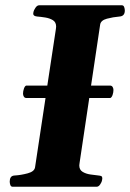

<svg xmlns="http://www.w3.org/2000/svg" viewBox="-20 -713 497 733"><path d="M28.8 0Q21.8 0 19.4 -6.8Q17.1 -13.7 17.1 -20Q17.1 -29.8 21.2 -36.1Q25.4 -42.5 36.1 -43Q60.1 -44.4 85.7 -51.3Q111.3 -58.1 113.8 -74.2L153.8 -338.9H79.6Q73.7 -339.4 70.8 -344.5Q67.9 -349.6 67.9 -355.5Q67.9 -364.7 71.3 -374.5Q74.7 -384.3 79.6 -386.2H160.6L193.4 -602.5Q194.3 -608.4 194.3 -611.3Q194.3 -628.4 181.9 -636Q169.4 -643.6 152.6 -646.2Q135.7 -648.9 122.1 -649.9Q106.9 -651.4 106.9 -660.2Q106.9 -661.6 107.2 -663.8Q107.4 -666 107.9 -668Q108.9 -673.3 115.2 -683.1Q121.6 -692.9 129.9 -692.9H444.8Q451.7 -692.9 454.1 -686Q456.5 -679.2 456.5 -672.9Q456.5 -651.4 436.5 -649.9Q411.6 -647.9 388.1 -641.6Q364.6 -635.3 362.3 -618.7L327.6 -386.2H401.4Q407.2 -385.7 410.2 -380.6Q413.1 -375.5 413.1 -369.6Q413.1 -360.4 409.9 -350.8Q406.7 -341.3 401.4 -338.9H320.8L283.7 -90.3Q282.7 -83.5 282.7 -81.5Q282.7 -64.7 295.4 -57Q308.1 -49.3 325.2 -46.9Q342.3 -44.4 355.3 -43.1Q363.3 -42.5 366.9 -40.5Q370.6 -38.5 370.6 -32.2Q370.6 -30.8 369.6 -24.9Q369.1 -19.5 363 -9.8Q356.9 0 348.6 0Z"/></svg>

Font: Gelasio
Style: Italic
Weight: 400
Italic angle: -8.5°
Designer: Eben Sorkin
Foundry: Eben Sorkin
Version: Version 1.008